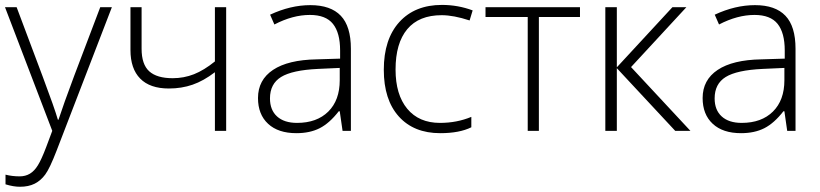

<svg xmlns="http://www.w3.org/2000/svg" viewBox="-20 -522 3271 766"><path d="M0 -493.2H46.4L150.4 -216.3Q198.2 -88.9 210.9 -44.4H213.4Q232.4 -103 275.9 -219.2L379.9 -493.2H426.3L205.6 79.6Q178.7 149.4 160.6 174.1Q142.6 198.7 118.2 210.9Q93.8 223.1 59.6 223.1Q33.7 223.1 2 213.4V174.8Q28.3 181.6 58.6 181.6Q81.5 181.6 99.4 170.9Q117.2 160.2 131.3 137.2Q145.5 114.3 164.3 64.7Q183.1 15.1 188.5 0Z M544.9 -493.2V-327.6Q544.9 -265.1 575.4 -237.5Q606 -210 668.9 -210Q713.4 -210 753.7 -225.8Q793.9 -241.7 837.4 -276.9V-493.2H882.3V0H837.4V-233.9Q792 -199.2 748.3 -184.1Q704.6 -168.9 653.8 -168.9Q578.1 -168.9 539.3 -208.5Q500.5 -248 500.5 -322.3V-493.2Z M1346.7 0 1335.4 -78.1H1331.5Q1294.4 -30.3 1255.4 -10.5Q1216.3 9.3 1162.6 9.3Q1089.8 9.3 1049.6 -28.1Q1009.3 -65.4 1009.3 -130.9Q1009.3 -203.1 1069.3 -243.2Q1129.4 -283.2 1243.2 -285.2L1336.9 -288.1V-320.8Q1336.9 -391.1 1308.3 -426.8Q1279.8 -462.4 1216.3 -462.4Q1147.9 -462.4 1074.7 -424.3L1057.6 -463.4Q1139.2 -501.5 1218.3 -501.5Q1299.3 -501.5 1339.6 -459.2Q1379.9 -417 1379.9 -327.6V0ZM1165 -31.7Q1244.1 -31.7 1289.8 -76.9Q1335.4 -122.1 1335.4 -202.1V-251L1249 -247.1Q1145.5 -242.2 1101.3 -214.8Q1057.1 -187.5 1057.1 -129.4Q1057.1 -83 1085.4 -57.4Q1113.8 -31.7 1165 -31.7Z M1736.3 9.3Q1630.9 9.3 1571 -57.4Q1511.2 -124 1511.2 -243.7Q1511.2 -365.7 1573.2 -434.1Q1635.3 -502.4 1743.2 -502.4Q1807.1 -502.4 1865.7 -480.5L1853.5 -440.4Q1789.6 -461.4 1742.2 -461.4Q1651.4 -461.4 1604.7 -405.5Q1558.1 -349.6 1558.1 -244.6Q1558.1 -144.5 1604.7 -88.1Q1651.4 -31.7 1735.4 -31.7Q1802.7 -31.7 1860.4 -55.7V-14.2Q1813 9.3 1736.3 9.3Z M2293.9 -454.1H2129.9V0H2085.4V-454.1H1917V-493.2H2293.9Z M2662.6 -493.2H2718.3L2497.6 -254.4L2734.4 0H2673.8L2440.9 -250V0H2395V-493.2H2440.9V-253.4Z M3120.6 0 3109.4 -78.1H3105.5Q3068.4 -30.3 3029.3 -10.5Q2990.2 9.3 2936.5 9.3Q2863.8 9.3 2823.5 -28.1Q2783.2 -65.4 2783.2 -130.9Q2783.2 -203.1 2843.3 -243.2Q2903.3 -283.2 3017.1 -285.2L3110.8 -288.1V-320.8Q3110.8 -391.1 3082.3 -426.8Q3053.7 -462.4 2990.2 -462.4Q2921.9 -462.4 2848.6 -424.3L2831.5 -463.4Q2913.1 -501.5 2992.2 -501.5Q3073.2 -501.5 3113.5 -459.2Q3153.8 -417 3153.8 -327.6V0ZM2939 -31.7Q3018.1 -31.7 3063.7 -76.9Q3109.4 -122.1 3109.4 -202.1V-251L3022.9 -247.1Q2919.4 -242.2 2875.2 -214.8Q2831.1 -187.5 2831.1 -129.4Q2831.1 -83 2859.4 -57.4Q2887.7 -31.7 2939 -31.7Z"/></svg>

Font: Bpm'online Open Sans Light
Style: Regular
Weight: 300
Foundry: Ascender Corporation
Version: Version 1.10